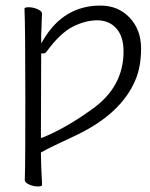

<svg xmlns="http://www.w3.org/2000/svg" viewBox="-20 -503 540 690"><path d="M128 -311 127 -7 134 -9Q219 -44 310 -110Q424 -190 424 -318Q424 -372 398 -401Q372 -430 329.5 -430Q287 -430 241.5 -407Q196 -384 147 -317Q142 -311 137 -311ZM137 -362Q210 -483 341 -483Q405 -483 446 -439.5Q487 -396 487 -329Q487 -262 466 -214Q416 -96 258 -19Q215 1 179.5 18Q144 35 127 45Q128 106 129.5 125.5Q131 145 131 162Q131 167 115.5 167Q100 167 84.5 160Q69 153 69 144Q69 132 70 106Q71 80 71 -161.5Q71 -403 68 -472Q68 -477 83.5 -477Q99 -477 115 -470Q131 -463 131 -454Q131 -448 130 -432Q129 -416 129 -399L128 -381V-347Z"/></svg>

Font: Moon Stars Kai T HW Light
Style: Regular
Weight: 300
Designer: GuiWonder
Version: Version 1.101